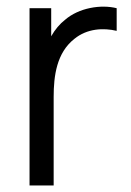

<svg xmlns="http://www.w3.org/2000/svg" viewBox="-20 -565 400 585"><path d="M143.5 0V-269.5C143.5 -334 152.5 -404 206.5 -446.5C245.5 -478.5 295.5 -480.5 335.5 -471V-540C288 -552 220.5 -541.5 178 -504.5C162.5 -492.5 147.5 -475 136 -454.5V-540H70V0Z"/></svg>

Font: Manrope
Style: Regular
Weight: 400
Designer: Mikhail Sharanda
Foundry: Mikhail Sharanda
Version: Version 4.505